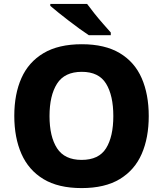

<svg xmlns="http://www.w3.org/2000/svg" viewBox="-20 -951 834 981"><path d="M740 -358Q740 -247 704 -164.5Q668 -82 592 -36Q516 10 397 10Q278 10 202 -36Q126 -82 89.5 -165Q53 -248 53 -359Q53 -470 89.5 -552Q126 -634 202.5 -679.5Q279 -725 398 -725Q516 -725 592 -679.5Q668 -634 704 -551.5Q740 -469 740 -358ZM233 -358Q233 -253 271.5 -193.5Q310 -134 397 -134Q485 -134 522 -193.5Q559 -253 559 -358Q559 -463 522 -523.5Q485 -584 398 -584Q310 -584 271.5 -523.5Q233 -463 233 -358ZM425 -931Q441 -909 463 -881.5Q485 -854 507.5 -828.5Q530 -803 546 -785V-771H434Q414 -784 387 -803.5Q360 -823 331.5 -845Q303 -867 278 -887Q253 -907 237 -921V-931Z"/></svg>

Font: Noto Sans Canadian Aboriginal ExtraBold
Style: Regular
Weight: 800
Designer: Monotype Design Team, Typotheque's Kevin King
Foundry: Monotype Imaging Inc.
Version: Version 2.004; ttfautohint (v1.8.4.7-5d5b)